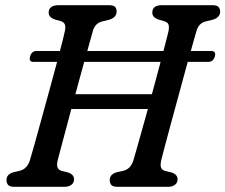

<svg xmlns="http://www.w3.org/2000/svg" viewBox="-20 -720 868 740"><path d="M202 -101Q198 -82.5 202.2 -73.5Q206.5 -64.5 218.5 -61L243 -55Q265.5 -47 265.5 -29Q265.5 -15.5 255.2 -7.8Q245 0 229 0H35.5Q18 0 11.5 -7Q5 -14 5 -25.5Q4.5 -48 31.5 -56L55 -61.5Q85 -68.5 95.5 -103Q101 -121.5 112.8 -163.2Q124.5 -205 139.5 -259.8Q154.5 -314.5 170.5 -372.5Q186.5 -430.5 200 -481.5H109Q90 -481.5 96 -502.5Q102 -523.5 121 -523.5H211Q217.5 -548 222.5 -567.8Q227.5 -587.5 230 -600.5Q233.5 -616 230.2 -625.2Q227 -634.5 213 -639L191 -645Q167.5 -653.5 167.5 -671.5Q168 -700 206.5 -700H400Q417.5 -700 423.5 -693.5Q429.5 -687 429.5 -675.5Q429.5 -653 401 -644L374 -637.5Q346.5 -630.5 338 -601Q334.5 -588 328.8 -568Q323 -548 316.5 -523.5H610Q616.5 -548 621.5 -567.8Q626.5 -587.5 629.5 -600Q632.5 -615.5 629.5 -625Q626.5 -634.5 612 -638.5L590 -645Q566.5 -653.5 567 -671.5Q567 -700 604.5 -700H799Q816 -700 822.2 -693.2Q828.5 -686.5 828.5 -675Q828.5 -653 800 -644L773 -637.5Q745.5 -630.5 737.5 -601Q733.5 -588 727.8 -568Q722 -548 715.5 -523.5H793.5Q814 -523.5 808 -502.5Q802 -481.5 782 -481.5H703.5Q689 -428 672.5 -367.5Q656 -307 640.8 -251Q625.5 -195 614.8 -154.5Q604 -114 601 -101Q597 -82 601.2 -73Q605.5 -64 617.5 -61L642 -55Q664.5 -47 664.5 -29Q664.5 -15.5 654.5 -7.8Q644.5 0 628.5 0H433Q415.5 0 409.2 -7Q403 -14 403 -25.5Q402.5 -48 429.5 -56L454 -61.5Q484 -68 494.5 -103Q501 -124.5 516.2 -179.2Q531.5 -234 550 -300H255Q236 -229.5 221 -173Q206 -116.5 202 -101ZM270.5 -357H565.5Q574 -389.5 582.8 -421.2Q591.5 -453 599 -481.5H304.5Q289 -424 270.5 -357Z"/></svg>

Font: Fraunces 72pt S100
Style: Italic
Weight: 400
Italic angle: -16°
Version: Version 1.000; ttfautohint (v1.8.3)